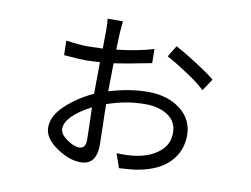

<svg xmlns="http://www.w3.org/2000/svg" viewBox="-74 -727 1147 879"><g transform="rotate(10 500.0 -287.5)"><path d="M332 -18.6Q362.3 -18.6 362.3 -58.6Q362.3 -86.9 358.4 -210Q241.2 -148.4 241.2 -89.8Q241.2 -65.4 273.9 -42Q306.6 -18.6 332 -18.6ZM418.9 -299.8V-294.9Q514.6 -324.2 598.6 -324.2Q690.4 -324.2 750 -278.8Q809.6 -233.4 809.6 -158.2Q809.6 -85.9 761.2 -34.7Q712.9 16.6 618.2 34.2Q587.9 40 528.3 43L505.9 -22.5Q564.5 -20.5 601.6 -27.3Q664.1 -38.1 704.1 -71.8Q744.1 -105.5 744.1 -158.2Q744.1 -210.9 702.6 -238.8Q661.1 -266.6 596.7 -266.6Q506.8 -266.6 419.9 -235.4Q419.9 -200.2 421.9 -132.8Q423.8 -65.4 423.8 -46.9Q423.8 46.9 349.6 46.9Q296.9 46.9 236.8 5.9Q176.8 -35.2 176.8 -85Q176.8 -139.6 231.9 -190.4Q287.1 -241.2 357.4 -272.5V-296.9Q357.4 -314.5 357.9 -356Q358.4 -397.5 358.4 -419.9Q324.2 -417 292 -417Q263.7 -417 191.4 -422.9L189.5 -490.2Q252 -481.4 292 -481.4Q311.5 -481.4 360.4 -483.4Q360.4 -505.9 360.8 -535.2Q361.3 -564.5 361.3 -568.4Q361.3 -604.5 358.4 -622.1H429.7Q427.7 -607.4 424.8 -568.4Q423.8 -547.9 421.9 -489.3Q519.5 -500 593.8 -522.5L594.7 -457Q483.4 -434.6 420.9 -425.8Q418.9 -339.8 418.9 -299.8ZM659.2 -500 691.4 -552.7Q733.4 -530.3 792 -492.7Q850.6 -455.1 879.9 -430.7L842.8 -375Q816.4 -401.4 759.8 -439Q703.1 -476.6 659.2 -500Z"/></g></svg>

Font: Gen Shin Gothic Normal
Style: Regular
Weight: 300
Designer: [Source Han Sans]
Ryoko NISHIZUKA  (kana & ideographs); Paul D. Hunt (Latin, Greek & Cyrillic); Wenlong ZHANG  (bopomofo
Version: Version 1.002.20150607